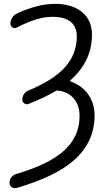

<svg xmlns="http://www.w3.org/2000/svg" viewBox="-20 -783 559 1012"><path d="M269.5 -762.7Q360.4 -762.7 412.6 -719.2Q464.8 -675.8 464.8 -600.6Q464.8 -460 351.6 -360.4Q349.6 -358.4 350.1 -356Q350.6 -353.5 352.5 -353.5Q408.2 -334 442.4 -289.1Q478.5 -240.2 478.5 -174.8Q478.5 -35.2 371.1 60.5Q272.5 148.4 66.4 208Q61.5 209 57.6 209Q48.8 209 41 203.1Q30.3 194.3 30.3 180.7Q30.3 164.1 40 151.4Q49.8 138.7 66.4 133.8Q232.4 85 312.5 15.6Q399.4 -60.5 399.4 -170.9Q399.4 -229.5 367.2 -265.6Q336.9 -299.8 285.2 -305.7Q278.3 -306.6 272.5 -302.7Q212.9 -267.6 130.9 -235.4Q119.1 -230.5 108.4 -237.8Q97.7 -245.1 97.7 -257.8Q97.7 -274.4 106.9 -287.6Q116.2 -300.8 130.9 -306.6Q254.9 -357.4 316.4 -421.9Q384.8 -494.1 384.8 -589.8Q384.8 -694.3 255.9 -694.3Q254.9 -694.3 253.9 -694.3Q176.8 -694.3 68.4 -637.7Q56.6 -631.8 45.9 -638.7Q35.2 -645.5 35.2 -658.2Q35.2 -674.8 44.4 -689.9Q53.7 -705.1 69.3 -711.9Q179.7 -762.7 269.5 -762.7Z"/></svg>

Font: Gen Jyuu Gothic Normal
Style: Regular
Weight: 300
Designer: [Source Han Sans]
Ryoko NISHIZUKA  (kana & ideographs); Paul D. Hunt (Latin, Greek & Cyrillic); Wenlong ZHANG  (bopomofo
Version: Version 1.002.20150607